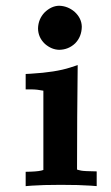

<svg xmlns="http://www.w3.org/2000/svg" viewBox="-20 -646 385 668"><path d="M134.9 -602.5C120.4 -587.1 112.8 -568.6 112.3 -546.9C112.6 -525.9 120.7 -508 136.4 -493.2C151.6 -480 168 -473.2 185.5 -472.7C207.4 -472.9 226.2 -480.5 241.8 -495.5C256.5 -510.6 264.1 -529.7 264.6 -552.7C264.3 -572.5 255.9 -590 239.4 -605.1C223.5 -618.5 205.6 -625.5 185.5 -626C167.4 -625.6 150.6 -617.8 134.9 -602.5ZM88.9 -335C102.7 -334.9 116.7 -333.4 130.9 -330.5V-54.7C122.8 -51.5 108.6 -49.6 88.2 -48.8L69.3 -48.3V1.6L90.4 -0.1C115.2 -1.9 148.9 -2.9 191.4 -2.9C234 -2.9 268.7 -2 295.4 -0.1L316.4 1.5V-49.7C287.3 -50.1 269.3 -51 262.5 -52.4C255.9 -53.7 251.1 -55 248 -56.1C248.1 -180.3 248.8 -301.5 250.3 -419.6L224.4 -411.1C190.3 -400.1 144.7 -392.9 87.8 -389.6L69.3 -388.6V-335Z"/></svg>

Font: Bentham
Style: Bold
Weight: 700
Version: Version 002.001